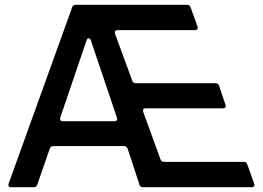

<svg xmlns="http://www.w3.org/2000/svg" viewBox="-20 -783 1099 803"><path d="M26 0Q19 0 16.5 -4Q14 -8 16 -15L282 -753Q285 -763 297 -763H762Q773 -763 777 -753L806 -672Q807 -670 807 -666Q807 -662 804 -659.5Q801 -657 796 -657H472Q465 -657 462 -653Q459 -649 461 -642L533 -446Q536 -435 548 -435H881Q892 -435 896 -425L923 -345Q924 -343 924 -339Q924 -335 921 -332.5Q918 -330 913 -330H589Q575 -330 579 -315L651 -117Q655 -106 666 -106H1000Q1011 -106 1014 -96L1043 -15Q1044 -13 1044 -9Q1044 -5 1041 -2.5Q1038 0 1033 0H578Q566 0 563 -11L514 -161Q509 -172 499 -172H203Q191 -172 188 -161L136 -11Q133 0 121 0ZM459 -276Q466 -276 468.5 -280Q471 -284 469 -291L360 -614Q357 -623 351 -623Q345 -623 342 -614L232 -291L231 -287Q231 -276 243 -276Z"/></svg>

Font: Open Sauce Two Medium
Style: Regular
Weight: 500
Designer: Alfredo Marco Pradil
Foundry: Creative Sauce Fz LLC
Version: Version 1.477